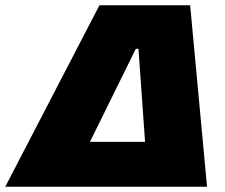

<svg xmlns="http://www.w3.org/2000/svg" viewBox="-81 -708 852 728"><path d="M-61 0 296 -688H640L704 0ZM260 -170H469L444 -523H434Z"/></svg>

Font: Saira SemiExpanded Black
Style: Italic
Weight: 900
Width: 6
Italic angle: -12°
Designer: Hector Gatti with collaboration of the Omnibus-Type team
Foundry: Omnibus-Type
Version: Version 1.101